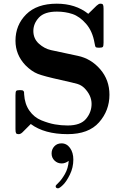

<svg xmlns="http://www.w3.org/2000/svg" viewBox="-20 -717 678 1042"><path d="M314 61Q342 61 360 86Q378 111 378 149Q378 192 359.5 230Q341 268 322 286.5Q303 305 295 305Q282 305 282 293Q282 289 298 274Q314 259 332 228Q350 197 353 156Q334 170 315 170Q292 170 276 154.5Q260 139 260 116Q260 93 275 77Q290 61 314 61ZM64 -17V-199Q64 -218 67.5 -223Q71 -228 88 -228Q96 -228 100.5 -227Q105 -226 107.5 -223Q110 -220 110.5 -216.5Q111 -213 111 -205Q114 -153 139.5 -116.5Q165 -80 204.5 -64Q244 -48 278 -42Q312 -36 347 -36Q417 -36 447 -72Q477 -108 477 -153Q477 -200 437 -240Q421 -255 401.5 -261Q382 -267 310 -283Q219 -303 185.5 -316Q152 -329 118 -363Q64 -420 64 -496Q64 -581 122 -639Q180 -697 288 -697Q390 -697 459 -642L504 -686Q516 -697 524 -697Q536 -697 539 -691.5Q542 -686 542 -669V-486Q542 -468 538.5 -463Q535 -458 518 -458Q503 -458 499.5 -461.5Q496 -465 493 -484Q482 -548 447 -588Q412 -628 373 -641Q334 -654 289 -654Q221 -654 191 -621.5Q161 -589 161 -549Q161 -507 191 -480Q221 -453 257 -445L402 -414Q474 -399 524 -341Q574 -283 574 -203Q574 -117 517.5 -53Q461 11 347 11Q221 11 147 -44L101 2Q91 11 82 11Q70 11 67 5.5Q64 0 64 -17Z"/></svg>

Font: CMU Serif
Style: Bold
Weight: 700
Version: Version 0.7.0